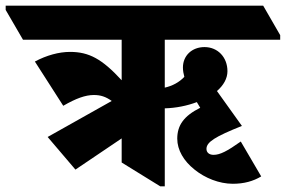

<svg xmlns="http://www.w3.org/2000/svg" viewBox="-92 -647 1008 677"><path d="M174 -49 337 -159V-74L473 10H489V-265C528 -266 568 -274 602 -287L614 -267C556 -238 533 -205 533 -158C533 -118 556 -79 594 -49C631 -19 681 1 729 1C768 1 801 -8 829 -25L757 -148C709 -114 684 -101 661 -101C646 -101 636 -109 636 -122C636 -146 666 -165 761 -203L673 -326C696 -346 710 -370 710 -396C710 -445 676 -481 629 -481C585 -481 553 -451 553 -409C553 -398 555 -387 558 -376C540 -357 516 -344 489 -338V-507H896V-523L836 -627H-72V-612L-11 -507H337V-364C268 -439 222 -464 155 -464C116 -464 72 -452 31 -430L131 -274C176 -300 209 -312 239 -312C263 -312 281 -306 302 -291L76 -164Z"/></svg>

Font: Noto Serif Devanagari SemiCondensed Black
Style: Regular
Weight: 900
Width: 4
Designer: Universal Thirst, Indian Type Foundry and the Monotype Design Team
Foundry: Monotype Imaging Inc.
Version: Version 2.004